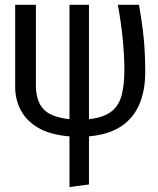

<svg xmlns="http://www.w3.org/2000/svg" viewBox="-20 -546 640 778"><path d="M340.5 -526.5V-63Q401 -70 431.8 -94.5Q462.5 -119 473.2 -161Q484 -203 484 -262.5Q484 -317.5 477.5 -385.5Q471 -453.5 457.5 -526.5H543Q555 -461 561.8 -396.2Q568.5 -331.5 568.5 -253.5Q568.5 -179.5 544.8 -123.5Q521 -67.5 470.8 -34Q420.5 -0.5 340.5 6.5V201.5L261.5 212V6.5Q184 0.5 135.5 -27.8Q87 -56 64.2 -99.5Q41.5 -143 41.5 -193V-526.5H125.5V-200.5Q125.5 -138 155.2 -104.8Q185 -71.5 261.5 -63V-526.5Z"/></svg>

Font: Fast_Mono
Style: Regular
Weight: 400
Monospace: yes
Designer: Carrois Corporate, Edenspiekermann AG, Nikita Prokopov
Foundry: Carrois Corporate, Edenspiekermann AG, Nikita Prokopov
Version: Version 5.002